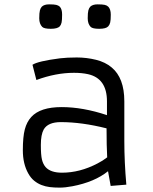

<svg xmlns="http://www.w3.org/2000/svg" viewBox="-20 -856 706 886"><path d="M553.7 -206.1Q553.7 -108.9 563 -3.9L490.7 2L478.5 -65.9Q416.5 -16.1 314.5 3.4Q281.2 9.8 255.4 9.8Q229.5 9.8 209.7 7.3Q189.9 4.9 171.6 -2.2Q153.3 -9.3 137.7 -22Q122.1 -34.7 110.4 -55.7Q85.4 -100.1 85.4 -162.4Q85.4 -224.6 94.5 -259Q103.5 -293.5 124.5 -316.4Q166 -361.8 264.2 -361.8Q362.3 -361.8 473.6 -324.7V-388.2Q473.6 -494.1 386.2 -513.7Q357.9 -520 321.3 -520Q237.8 -520 147.9 -486.8L129.9 -557.1Q154.8 -573.7 256.8 -586.9Q289.1 -590.8 334.2 -590.8Q379.4 -590.8 422.9 -580.1Q466.3 -569.3 495.1 -544.9Q553.7 -496.6 553.7 -388.2ZM471.7 -263.7Q357.4 -292.5 260.7 -292.5Q201.2 -292.5 181.6 -258.3Q168.5 -234.4 168.5 -187.5Q168.5 -140.6 173.6 -119.6Q178.7 -98.6 190.4 -85Q213.4 -59.1 266.1 -59.1Q348.6 -59.1 429.7 -101.6Q454.6 -114.3 474.6 -129.9Q471.7 -182.6 471.7 -263.7ZM438 -723.1Q407.2 -723.1 398.4 -731.9Q384.8 -746.1 384.8 -771.5Q384.8 -796.9 387.7 -807.9Q390.6 -818.8 396.5 -825.2Q407.7 -835.9 430.4 -835.9Q453.1 -835.9 463.4 -833.5Q473.6 -831.1 479.5 -825.2Q491.2 -813.5 491.2 -788.3Q491.2 -763.2 488.5 -752.2Q485.8 -741.2 479.5 -734.4Q469.2 -723.1 438 -723.1ZM214.4 -723.1Q183.6 -723.1 174.8 -731.9Q161.1 -746.1 161.1 -771.5Q161.1 -796.9 164.1 -807.9Q167 -818.8 172.9 -825.2Q184.1 -835.9 206.8 -835.9Q229.5 -835.9 239.5 -833.5Q249.5 -831.1 255.9 -825.2Q266.6 -814 266.6 -788.6Q266.6 -763.2 264.2 -752.2Q261.7 -741.2 255.9 -734.4Q245.1 -723.1 214.4 -723.1Z"/></svg>

Font: Armata
Style: Regular
Weight: 400
Designer: Viktoriya Grabowska
Foundry: Viktoriya Grabowska
Version: Version 1.002